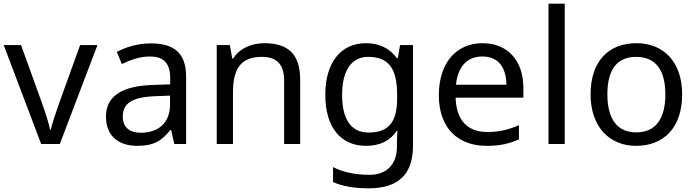

<svg xmlns="http://www.w3.org/2000/svg" viewBox="-20 -780 3769 1040"><path d="M203 0H304L508 -536H414L300 -220C285 -177 262 -111 255 -78H251C245 -111 224 -176 208 -220L94 -536H0Z M796 -545C726 -545 660 -524 613 -499L640 -433C684 -454 735 -474 791 -474C861 -474 902 -444 902 -355V-323L811 -320C636 -315 554 -256 554 -149C554 -40 626 10 723 10C813 10 856 -17 903 -76H907L924 0H988V-365C988 -490 926 -545 796 -545ZM822 -259 901 -262V-214C901 -110 833 -61 743 -61C685 -61 645 -88 645 -148C645 -216 688 -254 822 -259Z M1412 -546C1344 -546 1278 -519 1243 -463H1238L1225 -536H1154V0H1242V-278C1242 -403 1280 -472 1399 -472C1481 -472 1519 -429 1519 -343V0H1606V-349C1606 -487 1540 -546 1412 -546Z M1962 -546C1824 -546 1742 -438 1742 -267C1742 -92 1824 10 1963 10C2036 10 2092 -16 2129 -71H2133C2132 -59 2130 -21 2130 -5V16C2130 110 2074 167 1982 167C1905 167 1835 152 1784 125V206C1835 229 1899 240 1977 240C2141 240 2217 162 2217 9V-536H2147L2135 -465H2130C2090 -520 2032 -546 1962 -546ZM1974 -472C2082 -472 2131 -413 2131 -267V-246C2131 -117 2084 -62 1976 -62C1882 -62 1833 -134 1833 -266C1833 -398 1884 -472 1974 -472Z M2594 -546C2452 -546 2357 -440 2357 -264C2357 -85 2462 10 2615 10C2688 10 2736 -1 2791 -25V-102C2735 -78 2687 -65 2619 -65C2512 -65 2451 -130 2448 -251H2815V-304C2815 -450 2731 -546 2594 -546ZM2593 -474C2682 -474 2722 -412 2723 -321H2450C2459 -417 2509 -474 2593 -474Z M3039 0V-760H2951V0Z M3675 -269C3675 -446 3573 -546 3428 -546C3274 -546 3179 -446 3179 -269C3179 -91 3283 10 3425 10C3578 10 3675 -91 3675 -269ZM3270 -269C3270 -396 3317 -472 3426 -472C3535 -472 3584 -396 3584 -269C3584 -142 3535 -63 3427 -63C3318 -63 3270 -142 3270 -269Z"/></svg>

Font: Noto Sans Psalter Pahlavi
Style: Regular
Weight: 400
Designer: Monotype Design Team
Foundry: Monotype Imaging Inc.
Version: Version 2.002